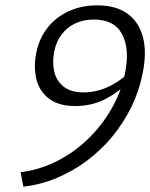

<svg xmlns="http://www.w3.org/2000/svg" viewBox="-20 -687 561 717"><path d="M262 -291Q197 -291 161 -320Q125 -349 115 -395Q105 -441 116 -492Q127 -545 158 -584Q189 -623 236.5 -645Q284 -667 343 -667Q413 -667 456 -636Q499 -605 514 -547.5Q529 -490 512 -410Q499 -345 469.5 -285.5Q440 -226 398 -175.5Q356 -125 303.5 -86Q251 -47 191 -22Q131 3 67 10L57 -44Q125 -52 189 -83.5Q253 -115 306 -165.5Q359 -216 396 -280Q433 -344 447 -414Q465 -504 436 -559Q407 -614 330 -614Q292 -614 261 -599.5Q230 -585 209.5 -557.5Q189 -530 182 -492Q175 -455 182.5 -420.5Q190 -386 217 -364Q244 -342 293 -342Q342 -342 390 -365.5Q438 -389 473 -429L484 -406Q440 -355 384.5 -323Q329 -291 262 -291Z"/></svg>

Font: Ysabeau Office
Style: Italic
Weight: 400
Italic angle: -12°
Designer: Christian Thalmann (Catharsis Fonts)
Version: Version 2.001;gftools[0.9.30]; featfreeze: tnum,lnum,ss02